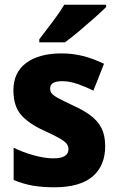

<svg xmlns="http://www.w3.org/2000/svg" viewBox="-20 -786 500 816"><path d="M427 -165Q427 -81 373 -35.5Q319 10 211 10Q160 10 119.5 3Q79 -4 38 -21V-158Q79 -138 125 -125.5Q171 -113 207 -113Q271 -113 271 -152Q271 -164 264 -174Q257 -184 235 -197Q213 -210 167 -231Q101 -261 69 -298.5Q37 -336 37 -402Q37 -479 92 -519Q147 -559 241 -559Q289 -559 332.5 -548Q376 -537 422 -515L377 -401Q342 -418 308.5 -429.5Q275 -441 244 -441Q193 -441 193 -410Q193 -398 200 -389Q207 -380 228 -368.5Q249 -357 292 -337Q334 -318 364 -296Q394 -274 410.5 -243Q427 -212 427 -165ZM431 -756Q413 -738 381.5 -710Q350 -682 316 -653.5Q282 -625 256 -606H147V-619Q172 -652 202.5 -692Q233 -732 253 -766H431Z"/></svg>

Font: Noto Sans Sinhala SemiCondensed ExtraBold
Style: Regular
Weight: 800
Width: 4
Designer: Jelle Bosma - Monotype Design Team
Foundry: Monotype Imaging Inc.
Version: Version 2.006; ttfautohint (v1.8.4.7-5d5b)